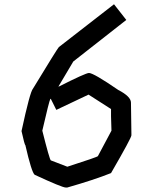

<svg xmlns="http://www.w3.org/2000/svg" viewBox="-20 -876 704 884"><path d="M504.9 -856.4 561.5 -784.2 317.4 -592.8 249 -477.5H251Q374.5 -540 389.6 -540Q410.6 -540 524.4 -461.9Q583 -431.6 583 -403.3L585 -260.7V-252.9Q585 -241.2 491.2 -79.1Q413.1 -47.9 290 -12.7H282.2Q266.1 -12.7 139.6 -71.3Q125.5 -82.5 96.7 -208Q93.3 -208 79.1 -272.5Q118.2 -453.6 131.8 -467.8Q243.7 -651.9 251 -659.2ZM239.3 -370.1 213.9 -420.9H211.9Q206.1 -410.6 174.8 -274.4Q208 -142.1 213.9 -137.7L290 -108.4Q429.7 -153.3 430.7 -157.2L493.2 -274.4L491.2 -340.8V-374L387.7 -440.4Z"/></svg>

Font: ww_drahtTSB
Style: Regular
Weight: 400
Designer: Dr. Wolfgang Wiebecke
Version: Version 1.06 May 21, 2010, initial release